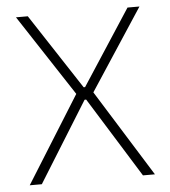

<svg xmlns="http://www.w3.org/2000/svg" viewBox="-48 -683 645 728"><g transform="rotate(-5 274.0 -319.5)"><path d="M36 0 245.5 -335.5V-324.5L39.5 -639H84.5L272 -352.5H277.5L464 -639H509.5L303.5 -324.5V-335.5L512.5 0H467L277.5 -305H271.5L82 0Z"/></g></svg>

Font: Anek Telugu Medium ExtraLight
Style: Regular
Weight: 250
Version: Version 1.003